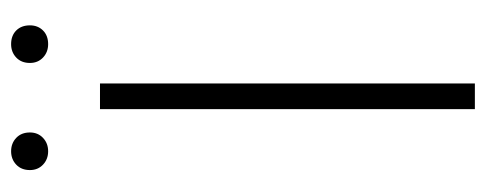

<svg xmlns="http://www.w3.org/2000/svg" viewBox="-278 -576 854 337"><g transform="rotate(-90 148.5 -407.0)"><path d="M126 0V-658H171V0ZM52 -749Q38 -749 28.5 -758Q19 -767 19 -781Q19 -796 28.5 -805Q38 -814 52 -814Q66 -814 75.5 -805Q85 -796 85 -781Q85 -767 75.5 -758Q66 -749 52 -749ZM240 -749Q226 -749 216.5 -758Q207 -767 207 -781Q207 -796 216.5 -805Q226 -814 240 -814Q255 -814 264 -805Q273 -796 273 -781Q273 -767 264 -758Q255 -749 240 -749Z"/></g></svg>

Font: Ysabeau Infant ExtraLight
Style: Regular
Weight: 250
Designer: Christian Thalmann (Catharsis Fonts)
Version: Version 2.001;gftools[0.9.30]; featfreeze: ss01,ss02,lnum